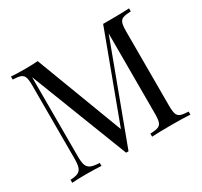

<svg xmlns="http://www.w3.org/2000/svg" viewBox="-147 -905 1165 1108"><g transform="rotate(-30 435.5 -351.5)"><path d="M747.6 -602.1V-106Q747.6 -68.4 753.7 -51.3Q759.8 -34.2 776.1 -27.8Q792.5 -21.5 828.6 -20V0Q781.7 -2.9 701.7 -2.9Q615.7 -2.9 573.7 0V-20Q609.9 -21.5 626 -27.8Q642.1 -34.2 648.2 -51.3Q654.3 -68.4 654.3 -106V-641.1L413.6 4.9H397.5L145.5 -644V-116.2Q145.5 -77.6 152.3 -58.1Q159.2 -38.6 178 -30Q196.8 -21.5 236.3 -20V0Q200.7 -2.9 134.3 -2.9Q74.7 -2.9 41.5 0V-20Q76.2 -21.5 93 -30Q109.9 -38.6 116.2 -58.1Q122.6 -77.6 122.6 -116.2V-602.1Q122.6 -639.6 116.5 -656.7Q110.4 -673.8 94 -680.2Q77.6 -686.5 41.5 -688V-708Q74.2 -705.1 134.3 -705.1Q187 -705.1 219.7 -708L439.5 -127.9L654.3 -705.1H701.7Q781.7 -705.1 828.6 -708V-688Q792.5 -686.5 776.1 -680.2Q759.8 -673.8 753.7 -656.7Q747.6 -639.6 747.6 -602.1Z"/></g></svg>

Font: TypoPRO Playfair Display SC
Style: Regular
Weight: 400
Designer: Claus Eggers Sørensen
Foundry: Claus Eggers Sørensen
Version: Version 1.004;PS 001.004;hotconv 1.0.70;makeotf.lib2.5.58329